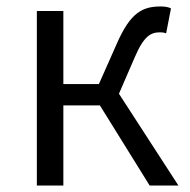

<svg xmlns="http://www.w3.org/2000/svg" viewBox="-20 -574 588 594"><path d="M94 0H176V-248H289L443 0H532L348 -284L397 -397C426 -465 448 -474 476 -474C484 -474 488 -473 494 -471L509 -548C502 -552 490 -554 478 -554C422 -554 384 -537 341 -438L286 -314H176V-540H94Z"/></svg>

Font: Noto Sans JP DemiLight
Style: Regular
Weight: 350
Designer: Ryoko NISHIZUKA 西塚涼子 (kana, bopomofo & ideographs); Paul D. Hunt (Latin, Greek & Cyrillic); Sandoll Communications 산돌커뮤니
Foundry: Adobe
Version: Version 2.004;hotconv 1.0.118;makeotfexe 2.5.65603